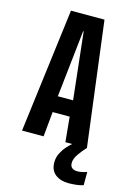

<svg xmlns="http://www.w3.org/2000/svg" viewBox="-135 -767 720 1046"><g transform="rotate(15 225.0 -244.0)"><path d="M408 0H286.5L273 -140.5H177L163.5 0H42L130.5 -700H319.5ZM223.5 -609 182 -231H268L226.5 -609ZM443.5 125.5V200.5Q428.5 206 405 208.8Q381.5 211.5 360 211.5Q315 211.5 285.8 189Q256.5 166.5 256.5 121Q256.5 94 268 70.8Q279.5 47.5 295.5 29.2Q311.5 11 325 0H408Q387 22 368 49.2Q349 76.5 349 100Q349 120 360.8 128.2Q372.5 136.5 390 136.5Q402.5 136.5 418.2 133.2Q434 130 443.5 125.5Z"/></g></svg>

Font: Trispace Condensed Medium
Style: Regular
Weight: 500
Width: 3
Designer: Tyler Finck
Foundry: Etcetera Type Company
Version: Version 1.210; ttfautohint (v1.8.3)